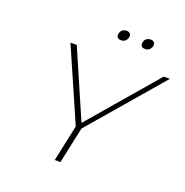

<svg xmlns="http://www.w3.org/2000/svg" viewBox="-147 -979 1070 1112"><g transform="rotate(20 388.0 -423.0)"><path d="M163 -670 358 -224 310 0H345L393 -224L776 -670H738L382 -255L202 -670ZM407 -814C403 -796 411 -783 433 -783C454 -783 467 -796 472 -814V-815C476 -834 465 -846 446 -846C424 -846 411 -833 407 -815ZM555 -814C551 -796 559 -783 581 -783C602 -783 615 -796 620 -814V-815C624 -834 614 -846 594 -846C572 -846 559 -833 555 -815Z"/></g></svg>

Font: LT Wave Text Thin Italic
Style: Regular
Weight: 100
Designer: Daniel Lyons
Version: Version 2.5 (Glyphs App)